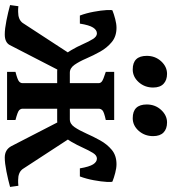

<svg xmlns="http://www.w3.org/2000/svg" viewBox="23 -741 728 814"><g transform="rotate(90 387.0 -334.0)"><path d="M440.9 -65.4Q440.9 -58.1 447 -51.5Q453.1 -44.9 488.8 -35.6V0H284.7V-35.6Q316.9 -43.9 324.7 -50.3Q332.5 -56.6 332.5 -65.4V-388.7Q332.5 -396 325.4 -401.9Q318.4 -407.7 284.7 -418.5V-454.1H488.8V-418.5Q454.6 -411.1 447.8 -404.3Q440.9 -397.5 440.9 -388.7ZM693.8 -308.6Q687 -348.6 676.8 -364.7Q666.5 -380.9 652.3 -380.9Q638.7 -380.9 628.2 -363.8Q617.7 -346.7 606.4 -321.8Q595.2 -296.9 580.6 -271.7Q565.9 -246.6 544.7 -229.5Q523.4 -212.4 492.2 -212.4H418.9V-266.1H485.8Q505.4 -266.1 519 -286.1Q532.7 -306.2 545.7 -335.4Q558.6 -364.7 575 -394.3Q591.3 -423.8 615.2 -443.8Q639.2 -463.9 676.3 -463.9Q692.4 -463.9 713.1 -458.5Q733.9 -453.1 749.5 -446.8Q752.4 -445.8 751.2 -422.6Q750 -399.4 744.1 -367.7Q738.3 -335.9 728 -308.6ZM647.9 9.8Q614.7 9.8 599.6 -18.1L493.2 -224.6L570.3 -259.8L696.8 -65.9Q710.9 -46.9 743.2 -46.9Q748.5 -46.9 754.6 -46.9Q760.7 -46.9 767.6 -47.9L772.5 -12.7Q742.7 -4.4 707 2.7Q671.4 9.8 647.9 9.8ZM45.9 -308.6Q35.6 -335.9 29.8 -367.7Q23.9 -399.4 22.7 -422.6Q21.5 -445.8 24.4 -446.8Q40 -453.1 60.8 -458.5Q81.5 -463.9 97.7 -463.9Q134.3 -463.9 158.4 -443.8Q182.6 -423.8 199 -394.5Q215.3 -365.2 228 -335.7Q240.7 -306.2 254.6 -286.1Q268.6 -266.1 288.1 -266.1H354.5L355 -212.4H281.7Q250 -212.4 228.8 -229.5Q207.5 -246.6 192.9 -271.5Q178.2 -296.4 167.2 -321.5Q156.2 -346.7 145.5 -363.8Q134.8 -380.9 121.6 -380.9Q107.4 -380.9 96.9 -364.7Q86.4 -348.6 80.1 -308.6ZM6.3 -47.9Q13.2 -46.9 19 -46.9Q24.9 -46.9 30.3 -46.9Q63 -46.9 77.1 -65.9L203.6 -259.8L280.8 -224.6L170.4 -10.3Q158.7 9.8 126 9.8Q102.5 9.8 66.9 2.7Q31.2 -4.4 1.5 -12.7ZM351.1 -619.1Q351.1 -583.5 328.4 -558.1Q305.7 -532.7 274.4 -532.7Q216.8 -532.7 216.8 -592.3Q216.8 -627.9 239.7 -653.1Q262.7 -678.2 293 -678.2Q319.8 -678.2 335.4 -663.3Q351.1 -648.4 351.1 -619.1ZM557.1 -619.1Q557.1 -583.5 534.7 -558.1Q512.2 -532.7 481 -532.7Q422.9 -532.7 422.9 -592.3Q422.9 -627.9 446 -653.1Q469.2 -678.2 499 -678.2Q526.4 -678.2 541.7 -663.3Q557.1 -648.4 557.1 -619.1Z"/></g></svg>

Font: Gentium Plus
Style: Bold
Weight: 700
Designer: Victor Gaultney, Annie Olsen, Iska Routamaa, Becca Hirsbrunner
Foundry: SIL International
Version: Version 6.101